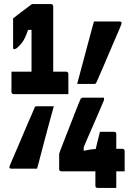

<svg xmlns="http://www.w3.org/2000/svg" viewBox="-20 -815 640 938"><path d="M357 -405Q358 -409 364 -431.5Q370 -454 379 -487.5Q388 -521 398 -558.5Q408 -596 417 -629.5Q426 -663 432 -685Q438 -707 439 -710Q443 -710 461 -710Q479 -710 502 -710Q525 -710 543 -710Q561 -710 565 -710Q571 -710 573 -706.5Q575 -703 573 -697Q572 -693 563 -672Q554 -651 540.5 -620Q527 -589 512.5 -554.5Q498 -520 484.5 -489Q471 -458 462 -437Q453 -416 451 -412Q449 -408 447 -406.5Q445 -405 441 -405Q436 -405 417.5 -405Q399 -405 381 -405Q363 -405 357 -405ZM243 -296Q242 -292 235.5 -269Q229 -246 220 -212.5Q211 -179 201 -142Q191 -105 182.5 -71.5Q174 -38 168 -16Q162 6 161 9Q157 9 140 9Q123 9 101 9Q79 9 60.5 9Q42 9 35 9Q29 9 27 5.5Q25 2 27 -4Q28 -7 37 -28Q46 -49 59.5 -80Q73 -111 87.5 -145.5Q102 -180 115.5 -211.5Q129 -243 138.5 -264Q148 -285 149 -289Q151 -294 153 -295Q155 -296 159 -296Q166 -296 183 -296Q200 -296 218 -296Q236 -296 243 -296ZM36 -465H303Q308 -465 311 -462Q314 -459 314 -454Q314 -450 314 -436Q314 -422 314 -404.5Q314 -387 314 -373Q314 -359 314 -355H47Q42 -355 39 -358Q36 -361 36 -366Q36 -374 36 -384Q36 -394 36 -406.5Q36 -419 36 -434Q36 -449 36 -465ZM240 -396H128L134 -414Q134 -419 134 -424Q134 -429 134 -433.5Q134 -438 134 -442Q134 -444 134 -464Q134 -484 134 -514Q134 -544 134 -578.5Q134 -613 134 -645Q134 -677 134 -699L154 -669H100L125 -695Q117 -667 109.5 -648Q102 -629 94 -616Q86 -603 73 -590Q63 -580 58.5 -577.5Q54 -575 50 -575Q47 -575 45.5 -576.5Q44 -578 44 -582V-725Q54 -733 65 -741.5Q76 -750 88 -759Q102 -769 114 -778.5Q126 -788 136 -795Q141 -795 154.5 -795Q168 -795 184 -795Q200 -795 212.5 -795Q225 -795 229 -795Q234 -795 237 -792Q240 -789 240 -784Q240 -782 240 -753.5Q240 -725 240 -681.5Q240 -638 240 -590Q240 -542 240 -498.5Q240 -455 240 -427Q240 -399 240 -396ZM548 103Q544 103 531 103Q518 103 502.5 103Q487 103 474 103Q461 103 457 103Q452 103 449 100.5Q446 98 446 92V-78Q446 -80 449 -93Q452 -106 456 -122Q460 -138 463.5 -152Q467 -166 468 -171H537Q543 -171 545.5 -168Q548 -165 548 -160V52Q548 59 548 77Q548 95 548 103ZM589 22H280Q275 22 272 19Q269 16 269 11V-64Q269 -65 276 -83.5Q283 -102 294.5 -131.5Q306 -161 319 -194Q332 -227 343.5 -257Q355 -287 363.5 -307.5Q372 -328 373 -330Q376 -335 379.5 -336.5Q383 -338 387 -338Q391 -338 405.5 -338Q420 -338 437.5 -338Q455 -338 469.5 -338Q484 -338 488 -338V-326Q487 -323 478.5 -303.5Q470 -284 458 -255.5Q446 -227 432 -195.5Q418 -164 405.5 -135Q393 -106 384.5 -85.5Q376 -65 373 -60L389 -117V-58L373 -73Q391 -79 406.5 -82Q422 -85 439.5 -86.5Q457 -88 480 -88H578Q583 -88 586 -85Q589 -82 589 -77Q589 -73 589 -59Q589 -45 589 -27.5Q589 -10 589 4Q589 18 589 22Z"/></svg>

Font: Recursive Monospace ExtraBold
Style: Regular
Weight: 800
Version: Version 1.047